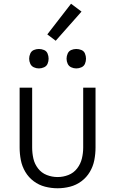

<svg xmlns="http://www.w3.org/2000/svg" viewBox="-20 -999 616 1027"><path d="M288 8Q322 8 355 -0.5Q388 -9 415.5 -29.5Q443 -50 460.5 -79.5Q478 -109 484.5 -142.5Q491 -176 491 -210V-530H425V-210Q425 -180 418 -151Q411 -122 392.5 -98Q374 -74 346 -63Q318 -52 288 -52Q258 -52 230 -63Q202 -74 183.5 -98Q165 -122 158.5 -151Q152 -180 152 -210V-530H85V-210Q85 -176 91.5 -142.5Q98 -109 115.5 -79.5Q133 -50 160.5 -29.5Q188 -9 221 -0.5Q254 8 288 8ZM388 -633Q402 -633 415.5 -639Q429 -645 434.5 -658Q440 -671 440 -685Q440 -699 434.5 -712.5Q429 -726 415.5 -731.5Q402 -737 388 -737Q374 -737 361 -731.5Q348 -726 342 -712.5Q336 -699 336 -685Q336 -671 342 -658Q348 -645 361 -639Q374 -633 388 -633ZM188 -633Q202 -633 215.5 -639Q229 -645 234.5 -658Q240 -671 240 -685Q240 -699 234.5 -712.5Q229 -726 215.5 -731.5Q202 -737 188 -737Q174 -737 161 -731.5Q148 -726 142 -712.5Q136 -699 136 -685Q136 -671 142 -658Q148 -645 161 -639Q174 -633 188 -633ZM278 -781 416 -937 360 -979 233 -815Z"/></svg>

Font: Iosevka Sparkle Light
Style: Regular
Weight: 300
Designer: Belleve Invis
Foundry: Belleve Invis
Version: Version 4.5.0; ttfautohint (v1.8.3)